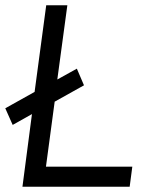

<svg xmlns="http://www.w3.org/2000/svg" viewBox="-43 -706 596 727"><path d="M131 -75H458L448 1H42L78 -274L5 -233L-23 -296L88 -358L132 -686H212L174 -405L248 -446L275 -383L164 -321Z"/></svg>

Font: Bellota Text
Style: Bold Italic
Weight: 700
Italic angle: -7.5°
Designer: Kemie Guaida
Foundry: Kemie Guaida
Version: Version 4.001